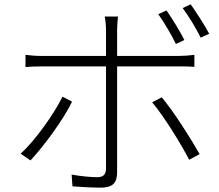

<svg xmlns="http://www.w3.org/2000/svg" viewBox="-20 -842 1005 882"><path d="M75 -136 120 -105C178 -167 271 -291 311 -375L267 -398C229 -319 141 -196 75 -136ZM97 -534C122 -536 144 -537 175 -537H467V-68C467 -41 455 -28 427 -28C400 -28 353 -32 309 -40L313 14C348 17 408 20 443 20C498 20 518 -2 518 -51V-537H802C824 -537 849 -537 873 -535V-590C849 -587 822 -585 801 -585H518V-704C518 -723 520 -752 522 -766H461C464 -752 467 -724 467 -704V-585H174C143 -585 123 -587 97 -590ZM679 -372C733 -308 811 -182 849 -108L897 -134C856 -207 777 -331 723 -395ZM707 -777C734 -739 769 -680 788 -640L827 -658C806 -700 770 -758 745 -794ZM819 -805C847 -768 880 -713 902 -669L941 -687C921 -725 882 -785 856 -822Z"/></svg>

Font: GenEiGothic-pro-Light
Style: Regular
Weight: 300
Designer: Ryoko NISHIZUKA (kana & ideographs); Paul D. Hunt (Latin, Greek & Cyrillic); Wenlong ZHANG (bopomofo); Sandoll Communica
Foundry: Adobe Systems Incorporated; o_tamon
Version: Version 1.000.140830